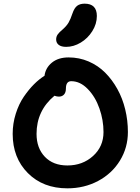

<svg xmlns="http://www.w3.org/2000/svg" viewBox="-20 -988 773 1057"><path d="M344.2 -730Q317.4 -730 303.2 -741Q289.1 -752 289.1 -771Q289.1 -786.1 297.4 -798.1Q305.7 -810.1 325.2 -826.2Q346.7 -845.2 357.4 -863.5Q368.2 -881.8 378.9 -914.1Q389.2 -944.3 404.8 -956.1Q420.4 -967.8 445.8 -967.8Q513.2 -967.8 513.2 -899.9Q513.2 -856.4 488.3 -816.7Q463.4 -776.9 424.3 -753.4Q385.3 -730 344.2 -730ZM351.1 48.8Q216.8 48.8 133.3 -35.2Q49.8 -119.1 49.8 -251Q49.8 -308.1 66.7 -361.6Q83.5 -415 110.8 -455.1Q138.2 -495.1 167 -523.9Q195.8 -552.7 225.1 -570.8Q230.5 -614.3 265.6 -643.1Q300.8 -671.9 357.9 -671.9Q416 -671.9 467.8 -649.7Q519.5 -627.4 558.6 -588.4Q597.7 -549.3 626.2 -497.8Q654.8 -446.3 669.4 -385.5Q684.1 -324.7 684.1 -261.2Q684.1 -175.3 640.4 -104Q596.7 -32.7 520.3 8.1Q443.8 48.8 351.1 48.8ZM181.2 -251Q181.2 -172.9 226.8 -125Q272.5 -77.1 351.1 -77.1Q434.6 -77.1 492.2 -129.2Q549.8 -181.2 549.8 -261.2Q549.8 -327.1 527.3 -391.1Q504.9 -455.1 463.1 -498Q421.4 -541 372.1 -541Q342.8 -541 342.8 -500Q342.8 -479 332.3 -467.5Q321.8 -456.1 304.2 -456.1Q293 -456.1 279.8 -460.9Q181.2 -378.9 181.2 -251Z"/></svg>

Font: Shantell Sans Bouncy
Style: Regular
Weight: 600
Designer: Stephen Nixon, Anya Danilova, Shantell Martin
Foundry: Arrow Type
Version: Version 1.006;[9816181b4]